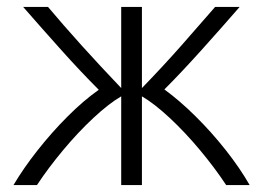

<svg xmlns="http://www.w3.org/2000/svg" viewBox="-20 -536 762 556"><path d="M19 0Q48 -49 89 -101Q130 -153 176 -199Q222 -245 266 -276Q214 -328 158 -390.5Q102 -453 47 -516H119Q208 -410 331 -281V-516H391V-281Q453 -345 505.5 -404.5Q558 -464 603 -516H674Q621 -455 563 -390.5Q505 -326 456 -277Q500 -245 546.5 -199Q593 -153 634 -101Q675 -49 703 0H635Q602 -50 559 -101.5Q516 -153 471.5 -194.5Q427 -236 391 -257V0H331V-257Q295 -236 250.5 -194.5Q206 -153 163 -101.5Q120 -50 87 0Z"/></svg>

Font: Ubuntu Sans Light
Style: Regular
Weight: 300
Designer: Dalton Maag Ltd
Foundry: Dalton Maag Ltd
Version: Version 1.006; ttfautohint (v1.8.4.7-5d5b)